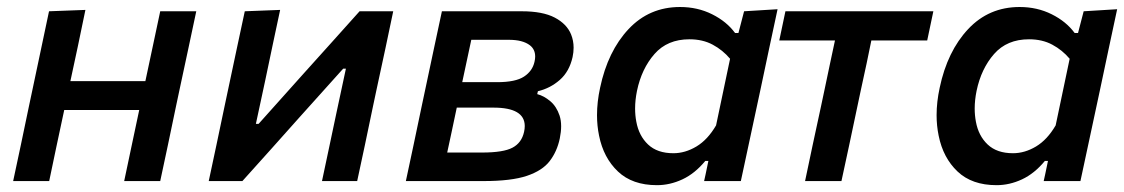

<svg xmlns="http://www.w3.org/2000/svg" viewBox="-20 -530 3290 562"><path d="M18.5 0Q30 -54.5 41 -105.5Q51.5 -156.5 64.5 -218L75 -267.5Q90 -337.5 101 -390.5Q112 -443 123.5 -497L230 -501Q218.5 -445.5 208 -395Q197 -344.5 186 -292.5H405.5Q418 -353 428.5 -400.5Q438.5 -448 449 -497H554.5Q543 -443 531.8 -390.2Q520.5 -337.5 505.5 -267.5L495 -218Q482 -156.5 471.5 -105.5Q460.5 -54.5 449 0H343.5Q355 -54.5 365.5 -104.2Q376 -154 387.5 -208H168Q155.5 -150 145.2 -101.2Q135 -52.5 124 0Z M591 0Q602.5 -55 613.5 -105.5Q624 -156 637 -217.5L647.5 -267Q662.5 -336.5 673.5 -389.5Q684.5 -442.5 696.5 -497L800 -501Q789 -450.5 779 -402.5Q769 -354.5 756 -293L729 -167.5H737L869 -315Q908.5 -359 950 -405Q991.5 -451 1032.5 -497H1131Q1119.5 -442 1108.5 -390Q1097.5 -338 1082 -267L1071.5 -217.5Q1058.5 -156 1048 -105Q1037 -54 1025.5 0H922.5Q933.5 -52 943.5 -99Q953.5 -146 965.5 -203L992.5 -329H984.5L856.5 -186.5Q815.5 -140.5 773.5 -93.5Q731.5 -46.5 689.5 0Z M1168 0Q1179.5 -55 1190.5 -105.5Q1201 -156 1214 -217.5L1224.5 -267Q1239.5 -336.5 1250.5 -389.5Q1261.5 -442 1273.5 -497H1507Q1568.5 -497 1603.8 -478.5Q1639 -460 1651.5 -429.5Q1659 -411 1659 -390.5Q1659 -377 1656 -363Q1646.5 -320.5 1618.5 -296Q1590.5 -271.5 1554.5 -263L1552.5 -254.5Q1572 -249.5 1590.5 -234Q1609 -218.5 1618 -191.5Q1622.5 -177.5 1622.5 -160.5Q1622.5 -144 1618.5 -124.5Q1610.5 -86.5 1589 -58.5Q1567.5 -30.5 1522 -15.2Q1476.5 0 1395.5 0ZM1359.5 -413.5Q1353 -383.5 1347 -355Q1341 -326.5 1333 -289.5H1435.5Q1489 -289.5 1513.8 -305.8Q1538.5 -322 1544.5 -349Q1546.5 -357.5 1546.5 -364.5Q1546.5 -385.5 1531 -397.5Q1510 -413.5 1469.5 -413.5ZM1289 -83.5H1391Q1453.5 -83.5 1480.2 -97.8Q1507 -112 1514 -144Q1516 -153 1516 -161Q1516 -215 1424.5 -215H1317Q1308.5 -174.5 1302 -144Q1295.5 -113.5 1289 -83.5Z M2041 0Q2043.5 -10 2045.5 -20.5L2053.5 -59H2044.5Q2014 -22 1977.5 -5Q1941 12 1903 12Q1831 12 1788.8 -28Q1746.5 -68 1733.5 -133Q1727.5 -162 1727.5 -193Q1727.5 -231.5 1736.5 -273Q1759 -380 1819.8 -444.8Q1880.5 -509.5 1970.5 -509.5Q2022 -509.5 2064.5 -488.2Q2107 -467 2131.5 -433.5H2141.5L2158 -497L2256 -503Q2243 -443 2231 -386.2Q2219 -329.5 2206 -268L2154 -25.5Q2151 -12.5 2148.5 0ZM1951 -81.5Q1985.5 -81.5 2018.5 -101.2Q2051.5 -121 2076 -163L2117 -358Q2095.5 -383.5 2066.2 -399.2Q2037 -415 1998 -415Q1933.5 -415 1895.8 -372Q1858 -329 1844.5 -264Q1839 -237 1839 -212.5Q1839 -192.5 1842.5 -174Q1850 -132.5 1877 -107Q1904 -81.5 1951 -81.5Z M2336.5 0Q2348 -55 2358.8 -105.8Q2369.5 -156.5 2383 -218L2393.5 -267.5Q2402.5 -310.5 2409.8 -345Q2417 -379.5 2424 -411.5H2261L2279 -497H2712L2694 -411.5H2530.5Q2524 -379.5 2516.8 -345Q2509.5 -310.5 2500 -267.5L2489.5 -218Q2476.5 -156.5 2465.8 -105.8Q2455 -55 2443 0Z M3035 0Q3037.5 -10 3039.5 -20.5L3047.5 -59H3038.5Q3008 -22 2971.5 -5Q2935 12 2897 12Q2825 12 2782.8 -28Q2740.5 -68 2727.5 -133Q2721.5 -162 2721.5 -193Q2721.5 -231.5 2730.5 -273Q2753 -380 2813.8 -444.8Q2874.5 -509.5 2964.5 -509.5Q3016 -509.5 3058.5 -488.2Q3101 -467 3125.5 -433.5H3135.5L3152 -497L3250 -503Q3237 -443 3225 -386.2Q3213 -329.5 3200 -268L3148 -25.5Q3145 -12.5 3142.5 0ZM2945 -81.5Q2979.5 -81.5 3012.5 -101.2Q3045.5 -121 3070 -163L3111 -358Q3089.5 -383.5 3060.2 -399.2Q3031 -415 2992 -415Q2927.5 -415 2889.8 -372Q2852 -329 2838.5 -264Q2833 -237 2833 -212.5Q2833 -192.5 2836.5 -174Q2844 -132.5 2871 -107Q2898 -81.5 2945 -81.5Z"/></svg>

Font: Heraclito Medium
Style: Italic
Weight: 500
Italic angle: -12°
Designer: Kostas Bartsokas (font) & Cristiano Sobral (main changes)
Foundry: Kostas Bartsokas (font) & Cristiano Sobral (main changes)
Version: Version 1.00;July 8, 2020;FontCreator 13.0.0.2655 64-bit